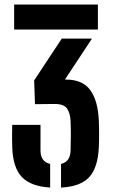

<svg xmlns="http://www.w3.org/2000/svg" viewBox="-20 -820 504 848"><path d="M34.1 -171.1Q33.6 -189.3 33.4 -203.4Q33.1 -217.4 33.4 -232.4Q33.6 -247.4 34.1 -268.5H158.9V-155Q158.9 -106.2 201.5 -95.9V8.3Q114.9 3.1 75.7 -39.1Q36.5 -81.2 34.1 -171.1ZM42.5 -689.7V-800H412.4V-689.7ZM249.5 -95.9Q290.6 -105.9 291.7 -155Q292.9 -185.7 292.9 -222.1Q292.9 -258.4 291.7 -286.7Q290.2 -319.9 276 -340.7Q261.7 -361.5 218.4 -360.8L134.5 -359.9L130.9 -465L252.9 -649.6H386.2L266.8 -468.6H270.8Q344.9 -468.6 378.8 -421.9Q412.6 -375.2 416.5 -287.6Q417.1 -270.6 417.4 -255.2Q417.7 -239.8 417.7 -225.6Q417.7 -211.5 417.4 -198Q417.1 -184.5 416.5 -171.1Q412.9 -80 374.1 -37.8Q335.4 4.3 249.5 8.5Z"/></svg>

Font: Big Shoulders Stencil Thin
Style: Regular
Weight: 100
Designer: Patric King
Foundry: XO Type Co
Version: Version 2.001